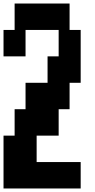

<svg xmlns="http://www.w3.org/2000/svg" viewBox="-20 -1050 540 1090"><path d="M0 20V-280H63V-430H125V-580H250V-730H313V-880H125V-730H0V-880H63V-1030H375V-880H438V-580H375V-430H313V-280H188V-130H438V20Z"/></svg>

Font: 2P VHS
Style: Regular
Weight: 400
Designer: CodeMan38
Foundry: CodeMan38
Version: Version 3.000